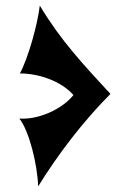

<svg xmlns="http://www.w3.org/2000/svg" viewBox="-20 -688 439 685"><path d="M49 -265C84 -222 114 -99 116 -23C187 -137 272 -250 374 -353C277 -458 197 -543 122 -668C114 -602 82 -484 51 -426C115 -426 196 -401 242 -349C202 -298 116 -260 49 -265Z"/></svg>

Font: Shojumaru
Style: Regular
Weight: 400
Designer: Astigmatic (AOETI)
Foundry: Astigmatic (AOETI)
Version: Version 1.000